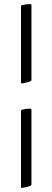

<svg xmlns="http://www.w3.org/2000/svg" viewBox="-20 -790 254 933"><path d="M82 115.2V-249Q81.1 -254.9 86.9 -256.8Q105.5 -262.2 125 -262.2Q128.9 -262.2 130.9 -260.5Q132.8 -258.8 132.8 -257.3V-255.9V107.9Q132.8 112.8 112.3 117.9Q91.8 123 86.9 123Q84.5 123 83.3 122.3Q82 121.6 81.8 120.8Q81.5 120.1 81.8 117.9Q82 115.7 82 115.2ZM82 -393.1V-756.8Q81.1 -763.2 86.9 -765.1Q104 -770 125 -770Q128.9 -770 130.9 -768.6Q132.8 -767.1 132.8 -765.6V-764.2V-399.9Q132.8 -395 112.3 -389.9Q91.8 -384.8 86.9 -384.8Q85 -384.8 83.7 -385.3Q82.5 -385.7 82.3 -386.7Q82 -387.7 81.8 -388.4Q81.5 -389.2 81.8 -390.9Q82 -392.6 82 -393.1Z"/></svg>

Font: Crimson
Style: Roman
Weight: 400
Version: Version 0.8